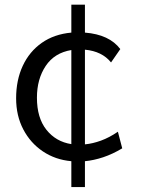

<svg xmlns="http://www.w3.org/2000/svg" viewBox="-20 -660 634 798"><path d="M276.5 117.5V10Q210 4 158.2 -30.8Q106.5 -65.5 76.8 -122.2Q47 -179 47 -251.5Q47 -327 74.5 -386.2Q102 -445.5 153.5 -481.8Q205 -518 276.5 -524.5V-640.5H333V-524.5Q434.5 -516.5 480 -456L441.5 -400.5Q404 -447 333 -453.5V-60Q365 -63 399.5 -75.5Q434 -88 470 -112.5L488 -43.5Q448 -19.5 409 -6.5Q370 6.5 333 10V117.5ZM133.5 -254Q133.5 -170 173 -120.5Q212.5 -71 276.5 -61V-452Q206.5 -440.5 170 -386Q133.5 -331.5 133.5 -254Z"/></svg>

Font: Mooli
Style: Regular
Weight: 400
Designer: Vernon Adams
Foundry: Vernon Adams
Version: Version 1.000; ttfautohint (v1.8.4.7-5d5b);gftools[0.9.33]